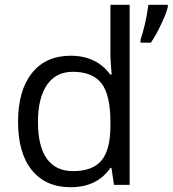

<svg xmlns="http://www.w3.org/2000/svg" viewBox="-20 -780 728 810"><path d="M450.2 -71.8H445.8Q389.6 9.8 277.8 9.8Q172.9 9.8 114.5 -62Q56.2 -133.8 56.2 -266.1Q56.2 -398.4 114.7 -471.7Q173.3 -544.9 277.8 -544.9Q386.7 -544.9 444.8 -465.8H451.2L447.8 -504.4L445.8 -542V-759.8H526.9V0H460.9ZM288.1 -58.1Q371.1 -58.1 408.4 -103.3Q445.8 -148.4 445.8 -249V-266.1Q445.8 -379.9 408 -428.5Q370.1 -477.1 287.1 -477.1Q215.8 -477.1 178 -421.6Q140.1 -366.2 140.1 -265.1Q140.1 -162.6 177.7 -110.4Q215.3 -58.1 288.1 -58.1ZM572.8 -611.8Q582 -638.7 591.6 -679.4Q601.1 -720.2 606 -759.8H688V-751Q682.6 -726.1 661.1 -680.2Q639.6 -634.3 616.7 -600.1H572.8Z"/></svg>

Font: f0_52653 
Style: Regular
Weight: 400
Foundry: Ascender Corporation
Version: Version 1.10